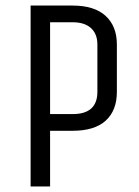

<svg xmlns="http://www.w3.org/2000/svg" viewBox="-20 -670 500 690"><path d="M160 0H90V-650H241Q319 -650 359.5 -613Q400 -576 400 -510V-340Q400 -273 360 -236.5Q320 -200 241 -200H160ZM330 -340V-510Q330 -548 307 -569Q284 -590 241 -590H160V-260H241Q330 -260 330 -340Z"/></svg>

Font: Unica One
Style: Regular
Weight: 400
Designer: Eduardo Rodriguez Tunni
Foundry: Eduardo Rodriguez Tunni
Version: Version 1.001